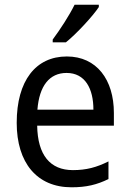

<svg xmlns="http://www.w3.org/2000/svg" viewBox="-20 -786 550 816"><path d="M400 -756V-766H297C275 -721 236 -661 204 -618V-606H260C305 -642 375 -718 400 -756ZM264 -546C132 -546 51 -443 51 -264C51 -94 137 10 284 10C347 10 392 -1 441 -25V-100C391 -75 347 -63 290 -63C193 -63 140 -127 138 -252H464V-306C464 -447 391 -546 264 -546ZM263 -476C342 -476 377 -409 377 -320H139C147 -421 190 -476 263 -476Z"/></svg>

Font: Noto Sans Georgian SemiCondensed
Style: Regular
Weight: 400
Width: 4
Designer: Monotype Design Team, Akaki Razmadze
Foundry: Google LLC
Version: Version 2.005